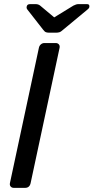

<svg xmlns="http://www.w3.org/2000/svg" viewBox="-20 -908 452 928"><path d="M47 0Q37 0 31.5 -6.5Q26 -13 28 -23L168 -677Q170 -687 177.5 -693.5Q185 -700 195 -700H249Q259 -700 264.5 -693.5Q270 -687 268 -677L128 -23Q123 0 101 0ZM218 -750Q210 -750 203 -752Q196 -754 188 -765L113 -861Q107 -868 109 -876Q111 -888 125 -888H153Q165 -888 174 -881L242 -824L335 -881Q342 -884 347 -886Q352 -888 358 -888H401Q413 -888 412 -876Q412 -869 403 -862L286 -765Q274 -754 266.5 -752Q259 -750 250 -750Z"/></svg>

Font: Lubike
Style: Italic
Weight: 400
Italic angle: -12°
Foundry: Honoka55
Version: Version 1.000;July 22, 2022;FontCreator 14.0.0.2862 64-bit